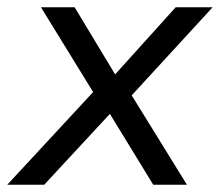

<svg xmlns="http://www.w3.org/2000/svg" viewBox="-36 -510 607 530"><path d="M-16 0 236 -272 237 -230 77 -490H170L287 -296H274L449 -490H551L314 -232L312 -272L480 0H387L261 -206L276 -205L86 0Z"/></svg>

Font: Nunito Sans 10pt
Style: Italic
Weight: 400
Italic angle: -9°
Designer: Vernon Adams
Foundry: Vernon Adams
Version: Version 3.101;gftools[0.9.27]